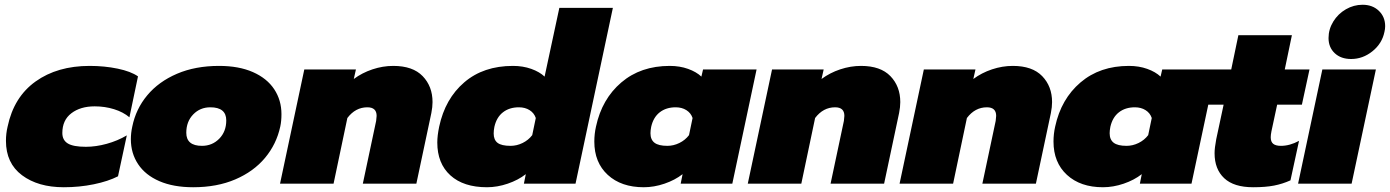

<svg xmlns="http://www.w3.org/2000/svg" viewBox="-20 -772 5842 807"><path d="M5 -180Q5 -211 12 -240Q38 -364 129.5 -429.5Q221 -495 357 -495Q419 -495 474.5 -483.5Q530 -472 560 -451L524 -279Q498 -301 459.5 -313Q421 -325 378 -325Q318 -325 280 -296Q242 -267 242 -213Q242 -183 265 -169Q288 -155 341 -155Q383 -155 428.5 -167.5Q474 -180 513 -203L476 -31Q435 -10 374.5 2.5Q314 15 248 15Q140 15 72.5 -35.5Q5 -86 5 -180Z M530 -187Q530 -213 536 -240Q551 -314 599 -371.5Q647 -429 724 -462Q801 -495 901 -495Q984 -495 1043 -469Q1102 -443 1132.5 -397Q1163 -351 1163 -292Q1163 -263 1158 -240Q1142 -166 1094 -108.5Q1046 -51 969 -18Q892 15 792 15Q709 15 650 -10.5Q591 -36 560.5 -82Q530 -128 530 -187ZM931 -266Q931 -321 864 -321Q821 -321 792 -291Q763 -261 763 -214Q763 -159 829 -159Q872 -159 901.5 -189Q931 -219 931 -266Z M1259 -480H1476L1467 -440Q1502 -466 1545.5 -480.5Q1589 -495 1633 -495Q1715 -495 1756.5 -452Q1798 -409 1798 -343Q1798 -322 1793 -297L1730 0H1505L1561 -264Q1563 -280 1563 -285Q1563 -321 1524 -321Q1474 -321 1440 -276L1382 0H1157Z M1818 -173Q1818 -202 1826 -240Q1851 -357 1931.5 -426Q2012 -495 2136 -495Q2178 -495 2213 -482.5Q2248 -470 2269 -450L2331 -739H2556L2399 0H2182L2190 -40Q2158 -15 2114 0Q2070 15 2027 15Q1928 15 1873 -35Q1818 -85 1818 -173ZM2217 -204 2232 -276Q2225 -297 2206 -309Q2187 -321 2161 -321Q2121 -321 2094 -300Q2067 -279 2058 -239Q2055 -224 2055 -211Q2055 -184 2071.5 -171.5Q2088 -159 2126 -159Q2152 -159 2176.5 -171Q2201 -183 2217 -204Z M2478 -177Q2478 -209 2485 -240Q2510 -356 2591.5 -425.5Q2673 -495 2795 -495Q2837 -495 2872 -482.5Q2907 -470 2928 -450L2935 -480H3160L3058 0H2841L2849 -40Q2817 -15 2773 0Q2729 15 2686 15Q2591 15 2534.5 -37Q2478 -89 2478 -177ZM2876 -204 2891 -276Q2884 -297 2865 -309Q2846 -321 2820 -321Q2780 -321 2753 -300Q2726 -279 2717 -239Q2714 -224 2714 -212Q2714 -185 2731 -172Q2748 -159 2785 -159Q2811 -159 2835.5 -171Q2860 -183 2876 -204Z M3225 -480H3442L3433 -440Q3468 -466 3511.5 -480.5Q3555 -495 3599 -495Q3681 -495 3722.5 -452Q3764 -409 3764 -343Q3764 -322 3759 -297L3696 0H3471L3527 -264Q3529 -280 3529 -285Q3529 -321 3490 -321Q3440 -321 3406 -276L3348 0H3123Z M3863 -480H4080L4071 -440Q4106 -466 4149.5 -480.5Q4193 -495 4237 -495Q4319 -495 4360.5 -452Q4402 -409 4402 -343Q4402 -322 4397 -297L4334 0H4109L4165 -264Q4167 -280 4167 -285Q4167 -321 4128 -321Q4078 -321 4044 -276L3986 0H3761Z M4408 -177Q4408 -209 4415 -240Q4440 -356 4521.5 -425.5Q4603 -495 4725 -495Q4767 -495 4802 -482.5Q4837 -470 4858 -450L4865 -480H5090L4988 0H4771L4779 -40Q4747 -15 4703 0Q4659 15 4616 15Q4521 15 4464.5 -37Q4408 -89 4408 -177ZM4806 -204 4821 -276Q4814 -297 4795 -309Q4776 -321 4750 -321Q4710 -321 4683 -300Q4656 -279 4647 -239Q4644 -224 4644 -212Q4644 -185 4661 -172Q4678 -159 4715 -159Q4741 -159 4765.5 -171Q4790 -183 4806 -204Z M5085 -128Q5085 -150 5092 -187L5123 -332H5058L5090 -480H5155L5185 -624H5410L5380 -480H5484L5452 -332H5348L5324 -220Q5321 -205 5321 -195Q5321 -176 5331.5 -167.5Q5342 -159 5364 -159Q5401 -159 5440 -180L5404 -14Q5371 1 5335 8Q5299 15 5247 15Q5166 15 5125.5 -23Q5085 -61 5085 -128Z M5564 -612Q5564 -649 5584 -681.5Q5604 -714 5637 -733Q5670 -752 5707 -752Q5749 -752 5775.5 -726.5Q5802 -701 5802 -662Q5802 -650 5799 -638Q5789 -589 5748.5 -556.5Q5708 -524 5659 -524Q5616 -524 5590 -548.5Q5564 -573 5564 -612ZM5538 -480H5763L5661 0H5436Z"/></svg>

Font: Prompt Black
Style: Italic
Weight: 900
Italic angle: -12°
Designer: Katatrad Team
Foundry: CadsonDemak
Version: Version 1.001